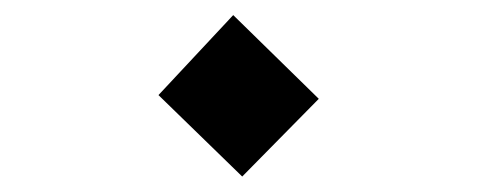

<svg xmlns="http://www.w3.org/2000/svg" viewBox="-20 -367 626 252"><path d="M297.9 -135.3 188 -242.2 286.1 -347.2 398.4 -237.3Z"/></svg>

Font: CaskaydiaCove NFP
Style: Regular
Weight: 400
Designer: Aaron Bell
Foundry: Saja Typeworks
Version: Version 2111.001; VTT 6.35;Nerd Fonts 3.1.1